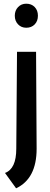

<svg xmlns="http://www.w3.org/2000/svg" viewBox="-20 -780 270 1038"><path d="M122 -630Q95 -630 77.5 -648.5Q60 -667 60 -695Q60 -723 77.5 -741.5Q95 -760 122 -760Q150 -760 167.5 -742Q185 -724 185 -695Q185 -666 167.5 -648Q150 -630 122 -630ZM7 155Q68 133 68 24L72 -500H175L178 24Q178 186 67 238Z"/></svg>

Font: Gully ECD Medium
Style: Regular
Weight: 500
Width: 2
Designer: jaikishan Patel
Foundry: MagicType
Version: Version 1.000;Glyphs 3.2 (3242)